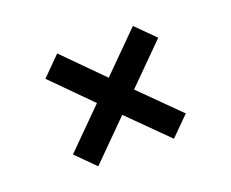

<svg xmlns="http://www.w3.org/2000/svg" viewBox="-74 -662 748 622"><g transform="rotate(-20 300.0 -350.5)"><path d="M170 -545 300 -414 431 -545 495 -481 364 -350 495 -220 431 -156 300 -286 170 -156 106 -220 236 -350 106 -481Z"/></g></svg>

Font: Epunda Sans SemiBold
Style: Regular
Weight: 600
Designer: Simon Atzbach
Foundry: typofactur
Version: Version 2.204; ttfautohint (v1.8.4.7-5d5b)